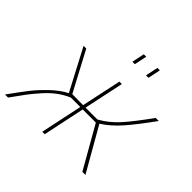

<svg xmlns="http://www.w3.org/2000/svg" viewBox="-186 -919 1107 1107"><g transform="rotate(45 368.0 -365.0)"><path d="M376 -653 392 -730H412L396 -653ZM487 -653 503 -730H523L507 -653ZM-10 0Q42 -72 73 -112Q104 -152 151 -197Q198 -242 245 -266L112 -519H134L263 -276L352 -275L404 -519H424L372 -275H469Q529 -308 578 -362.5Q627 -417 700 -519H725Q654 -420 602 -360.5Q550 -301 494 -266L646 0H621L475 -256H368L314 0H294L348 -256H271Q232 -239 199 -214.5Q166 -190 133 -153Q100 -116 77.5 -86Q55 -56 15 0Z"/></g></svg>

Font: Raleway-v4020 Thin
Style: Italic
Weight: 250
Italic angle: -12°
Designer: Matt McInerney, Pablo Impallari, Rodrigo Fuenzalida
Foundry: Matt McInerney, Pablo Impallari, Rodrigo Fuenzalida
Version: Version 4.020;PS 004.020;hotconv 1.0.88;makeotf.lib2.5.64775